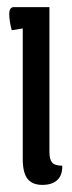

<svg xmlns="http://www.w3.org/2000/svg" viewBox="-20 -510 203 540"><path d="M19 -490H119V-83Q119 -62 126.5 -53Q134 -44 155 -44Q156 -18 141.5 -4Q127 10 99 10Q71 10 57.5 -7Q44 -24 44 -63V-430L13 -425Q6 -451 6 -470.5Q6 -490 19 -490Z"/></svg>

Font: Medula One
Style: Regular
Weight: 400
Designer: Luciano Vergara
Foundry: Luciano Vergara
Version: Version 1.002